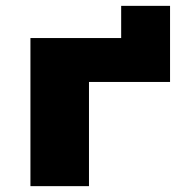

<svg xmlns="http://www.w3.org/2000/svg" viewBox="-20 -636 626 656"><path d="M84 0V-506H394V-616H561V-356H284V0Z"/></svg>

Font: Nunito Sans 7pt SemiExpanded Black
Style: Regular
Weight: 900
Width: 6
Designer: Vernon Adams
Foundry: Vernon Adams
Version: Version 3.101;gftools[0.9.27]